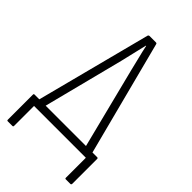

<svg xmlns="http://www.w3.org/2000/svg" viewBox="-242 -733 959 959"><g transform="rotate(45 237.0 -254.0)"><path d="M87 -14H42L207 -650Q210 -655 214 -655H261Q266 -655 267 -650L432 -14H386L271 -469Q263 -504 254 -539Q245 -574 238 -608H236Q228 -573 219.5 -538Q211 -503 203 -468ZM15 147Q10 147 10 141V-36Q10 -42 15 -42H458Q464 -42 464 -36V141Q464 143 462.5 145Q461 147 458 147H425Q420 147 420 141V0H54V141Q54 147 48 147Z"/></g></svg>

Font: Sofia Sans Condensed Light
Style: Regular
Weight: 300
Designer: Botio Nikoltchev, Ani Petrova
Foundry: lettersoup
Version: Version 4.101